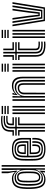

<svg xmlns="http://www.w3.org/2000/svg" viewBox="1324 -2174 861 3548"><g transform="rotate(-90 1754.0 -400.5)"><path d="M477.5 0H447.5V-800H477.5ZM417.5 0H390.5L394.5 -160.5L387.8 -160.8Q372.2 -107.2 329.1 -72.2Q286 -37.2 228 -37.2Q166.8 -37.2 136.9 -74.9Q107 -112.5 99.2 -199.2Q96.2 -235 95.2 -268.4Q94.2 -301.8 95.4 -335.5Q96.5 -369.2 99.5 -406.5Q106.2 -489.2 140.6 -525.2Q175 -561.2 247 -561.2Q294 -561.2 328.9 -531.5Q363.8 -501.8 383.5 -454.5H390.5L387.5 -603V-800H417.5ZM243.8 -61Q283.8 -61 314.2 -80.9Q344.8 -100.8 363 -134.5Q381.2 -168.2 383.8 -210Q386.2 -249.5 387.1 -283.1Q388 -316.8 387.4 -345Q386.8 -373.2 384.8 -396.2Q381.2 -437.8 364.4 -469.5Q347.5 -501.2 319.1 -519.1Q290.8 -537 252.2 -537Q193 -537 163.4 -507.6Q133.8 -478.2 129.5 -405Q127 -361.5 126.5 -328Q126 -294.5 126.9 -264.1Q127.8 -233.8 129.5 -199.5Q133.5 -125.2 159.9 -93.1Q186.2 -61 243.8 -61ZM251.5 -86.2Q204.8 -86.2 183.5 -112.5Q162.2 -138.8 159.2 -199Q157.5 -234.8 156.9 -265.6Q156.2 -296.5 156.9 -329.4Q157.5 -362.2 159.2 -403.5Q161.8 -458.8 182.2 -486.5Q202.8 -514.2 256.5 -514.2Q305.8 -514.2 329.1 -484Q352.5 -453.8 355.8 -397Q357.5 -368.8 358 -338.1Q358.5 -307.5 357.9 -275.2Q357.2 -243 355.5 -210Q352.2 -150.2 325.5 -118.2Q298.8 -86.2 251.5 -86.2ZM251.5 -110Q284 -110 303.2 -135.9Q322.5 -161.8 325.8 -210Q327.5 -235.5 328.1 -267.4Q328.8 -299.2 328.2 -332.8Q327.8 -366.2 325.8 -397Q322.8 -447 305.6 -468.5Q288.5 -490 256.5 -490Q224 -490 208 -471Q192 -452 189.2 -405Q185.8 -340.8 186.2 -295.4Q186.8 -250 189.2 -198.5Q191.8 -151.2 206.1 -130.6Q220.5 -110 251.5 -110ZM212.8 10Q129.2 10 89.4 -38.9Q49.5 -87.8 39.8 -199Q36.8 -234.5 35.6 -266.8Q34.5 -299 35.6 -332.5Q36.8 -366 39.8 -405.2Q48.8 -516.8 96 -563.4Q143.2 -610 230.5 -610Q270 -610 299.2 -594Q328.5 -578 345 -558H352.2L327.5 -679.8V-800H359.5V-656L374.2 -514.2L364.5 -514.5Q341.8 -548.8 308.1 -567.2Q274.5 -585.8 239.5 -585.8Q163 -585.8 120.2 -546Q77.5 -506.2 69.5 -405Q66.5 -367 65.6 -331.9Q64.8 -296.8 65.8 -263.9Q66.8 -231 69.5 -199.2Q78.2 -99.2 113.2 -56.5Q148.2 -13.8 219.5 -13.8Q262.8 -13.8 303.6 -37.1Q344.5 -60.5 367.2 -98.2H374L369 0H340.5V-9.2L347.8 -44.8H341.8Q319.5 -18.2 284 -4.1Q248.5 10 212.8 10Z M774.2 10Q666.2 10 617.4 -31.5Q568.5 -73 562.2 -168Q560.8 -191.2 560.1 -228.4Q559.5 -265.5 559.6 -305.8Q559.8 -346 560.5 -379.8Q561.2 -413.5 562.2 -430Q569 -526.5 617.8 -568.2Q666.5 -610 772.2 -610Q876.2 -610 925 -570.4Q973.8 -530.8 978.2 -436Q978.5 -428.2 978.8 -407.1Q979 -386 979.1 -358.8Q979.2 -331.5 978.9 -304.5Q978.5 -277.5 977.2 -258H709.8Q710 -240.2 710.2 -225.4Q710.5 -210.5 711 -198.6Q711.5 -186.8 712 -177.5Q714.2 -141.2 728.8 -125.6Q743.2 -110 774.2 -110Q801.5 -110 814.1 -125.1Q826.8 -140.2 828.5 -175Q829 -187.5 829.2 -202.4Q829.5 -217.2 828.2 -233H858.2Q859.5 -218.5 859.2 -202.4Q859 -186.2 858.5 -173.8Q856.2 -126.8 836.5 -106.4Q816.8 -86 774.2 -86Q728.2 -86 706.6 -106.8Q685 -127.5 682 -175.8Q681.2 -189 680.8 -205.8Q680.2 -222.5 680 -241.9Q679.8 -261.2 679.5 -282H948.2Q949 -304 949.1 -327.8Q949.2 -351.5 949.1 -373.2Q949 -395 948.8 -411.2Q948.5 -427.5 948.2 -434.5Q944.2 -515.8 903.5 -550.9Q862.8 -586 772.2 -586Q682 -586 640 -549.4Q598 -512.8 592.2 -428.8Q591.2 -413.5 590.5 -380.9Q589.8 -348.2 589.6 -308.6Q589.5 -269 590.1 -231.6Q590.8 -194.2 592.2 -169.8Q597.5 -87.2 639.2 -50.6Q681 -14 774.2 -14Q863.5 -14 903.9 -50.1Q944.2 -86.2 948.2 -169Q948.8 -179.2 949 -190.4Q949.2 -201.5 949 -212.5Q948.8 -223.5 947.8 -233H977.8Q979.2 -218.8 979.1 -201.9Q979 -185 978.2 -168Q973.8 -72.5 926.4 -31.2Q879 10 774.2 10ZM774.2 -38Q693.8 -38 660.1 -70.6Q626.5 -103.2 622.2 -171.8Q620.8 -196.5 620.1 -233.8Q619.5 -271 619.6 -310.1Q619.8 -349.2 620.4 -380.8Q621 -412.2 622 -425.8Q627.2 -502.5 664.2 -532.2Q701.2 -562 772.2 -562Q846.2 -562 880.6 -532.6Q915 -503.2 918.2 -433.8Q918.8 -425.5 919 -404.9Q919.2 -384.2 919.2 -357.9Q919.2 -331.5 918.8 -306H649.5Q649.5 -265.2 650.1 -230.8Q650.8 -196.2 652 -174.8Q656 -114.2 684.1 -88.1Q712.2 -62 774.2 -62Q827.8 -62 856.5 -85.2Q885.2 -108.5 888.2 -170.5Q889 -185.8 889.1 -201Q889.2 -216.2 888 -233H918Q919.2 -217.5 919.1 -202.1Q919 -186.8 918.2 -169.8Q915 -99.5 881.5 -68.8Q848 -38 774.2 -38ZM649.8 -330H889.2Q889.5 -352 889.4 -372.4Q889.2 -392.8 889 -408.8Q888.8 -424.8 888.2 -433Q885.8 -489 858.5 -513.5Q831.2 -538 772.2 -538Q714.2 -538 685.2 -512.5Q656.2 -487 652 -423.8Q651.2 -413 650.6 -386.8Q650 -360.5 649.8 -330ZM680 -354Q680.2 -363.2 680.6 -378Q681 -392.8 681.4 -405.8Q681.8 -418.8 682 -422.2Q685.5 -473 707.4 -493.5Q729.2 -514 772.2 -514Q815.5 -514 835.9 -494.9Q856.2 -475.8 858.2 -432.5Q858.8 -425 858.9 -412.4Q859 -399.8 859.1 -384.6Q859.2 -369.5 859.2 -354ZM710.2 -378H829.2Q829.2 -388.5 829.1 -399.4Q829 -410.2 828.9 -418.6Q828.8 -427 828.5 -429.5Q827 -462 813.8 -476Q800.5 -490 772.2 -490Q742.8 -490 728.6 -473.6Q714.5 -457.2 712 -421Q711.8 -415.5 711.4 -409.2Q711 -403 710.8 -395.4Q710.5 -387.8 710.2 -378Z M1153.2 0V-522H1021.8V-548H1153V-633Q1153 -702.5 1188.9 -732.8Q1224.8 -763 1307.8 -763Q1333 -763 1354.1 -762.2Q1375.2 -761.5 1386.8 -760V-738Q1381.8 -738.5 1359.8 -738.8Q1337.8 -739 1307.8 -739Q1240.8 -739 1211.9 -714.4Q1183 -689.8 1183 -633V-548H1360.8V-522H1183.2V0ZM1093.8 0V-470H1021.8V-496H1123.8V0ZM1212.8 0V-496H1360.8V-470H1243.8V0ZM1021.8 -574V-600H1093V-633Q1093 -728.5 1142.9 -769.8Q1192.8 -811 1307.8 -811Q1333.5 -811 1354 -809.2Q1374.5 -807.5 1386.8 -804V-782Q1371.5 -784.5 1350.6 -785.8Q1329.8 -787 1307.8 -787Q1208.5 -787 1165.8 -751.2Q1123 -715.5 1123 -633V-574ZM1212.8 -574V-633Q1212.8 -671 1231.6 -693Q1250.5 -715 1307.8 -715Q1327.5 -715 1347.2 -715Q1367 -715 1386.8 -715V-691Q1367 -691 1347.2 -691Q1327.5 -691 1307.8 -691Q1273 -691 1258 -677.6Q1243 -664.2 1243 -633V-600H1360.8V-574ZM1419.8 -774V-800H1569.8V-774ZM1419.8 -670V-696H1569.8V-670ZM1419.8 -722V-748H1569.8V-722ZM1539.8 0V-600H1569.8V0ZM1419.8 0V-600H1449.8V0ZM1479.8 0V-600H1509.8V0Z M2079.8 0V-405.8Q2079.8 -424.2 2077 -453.9Q2074.2 -483.5 2061.2 -513.5Q2048.2 -543.5 2017.8 -564Q1987.2 -584.5 1931.8 -584.5Q1882.2 -584.5 1842.9 -565.4Q1803.5 -546.2 1776 -508.5H1769.2L1780.5 -600H1810.2L1810.8 -589L1793.5 -552H1800Q1827.5 -582.5 1862.5 -596.5Q1897.5 -610.5 1941.5 -610.5Q1992 -610.5 2023.8 -595.1Q2055.5 -579.8 2073.2 -555.4Q2091 -531 2098.6 -503.6Q2106.2 -476.2 2107.9 -451.8Q2109.5 -427.2 2109.5 -411.8V0ZM1663.8 0V-600H1693.8V0ZM1783.8 0V-388Q1783.8 -423.8 1800.1 -449.5Q1816.5 -475.2 1843.8 -489.1Q1871 -503 1903.5 -503Q1936 -503 1953.9 -490.6Q1971.8 -478.2 1979.4 -460.1Q1987 -442 1988.6 -423.8Q1990.2 -405.5 1990.2 -393.8V0H1960.2V-392Q1960.2 -406.5 1957.8 -426.5Q1955.2 -446.5 1942.5 -461.6Q1929.8 -476.8 1899 -476.8Q1877.5 -476.8 1858.4 -467.4Q1839.2 -458 1827.5 -439.1Q1815.8 -420.2 1815.5 -391.2L1813.8 0ZM1723.8 0V-600H1753.5L1748.2 -448.5H1755Q1779.5 -502.2 1823.5 -530.4Q1867.5 -558.5 1922.5 -558Q1984 -557.5 2016.9 -520Q2049.8 -482.5 2049.8 -403.8V0H2019.8V-399.8Q2019.8 -467.8 1992.4 -499.9Q1965 -532 1911.2 -532Q1865.2 -532 1829.6 -511.4Q1794 -490.8 1773.9 -457.4Q1753.8 -424 1753.8 -385.2V0Z M2201.5 -774V-800H2351.5V-774ZM2201.5 -670V-696H2351.5V-670ZM2201.5 -722V-748H2351.5V-722ZM2321.5 0V-600H2351.5V0ZM2201.5 0V-600H2231.5V0ZM2261.5 0V-600H2291.5V0Z M2704.5 -41.5Q2616.2 -41.5 2577.9 -71.4Q2539.5 -101.2 2539.5 -170V-522H2418.5V-548H2539.5V-770H2569.5V-548H2747.5V-522H2569.5V-170Q2569.5 -115 2600.9 -91.1Q2632.2 -67.2 2704.5 -67.2Q2720 -67.2 2732.9 -67.8Q2745.8 -68.2 2758.5 -69.2V-44.2Q2749.8 -42.8 2737.1 -42.1Q2724.5 -41.5 2704.5 -41.5ZM2704.5 10Q2584 10 2531.8 -31.9Q2479.5 -73.8 2479.5 -170V-470H2418.5V-496H2509.5V-170Q2509.5 -87.2 2554.8 -51.5Q2600 -15.8 2704.5 -15.8Q2719.2 -15.8 2731.9 -16.6Q2744.5 -17.5 2758.5 -19.2V5.8Q2738.8 10 2704.5 10ZM2704.5 -93Q2648.2 -93 2623.9 -110.9Q2599.5 -128.8 2599.5 -170V-496H2747.5V-470H2629.5V-170Q2629.5 -142.5 2647 -130.6Q2664.5 -118.8 2704.5 -118.8Q2723 -118.8 2736.2 -119Q2749.5 -119.2 2758.5 -120V-95Q2749.2 -94 2736 -93.5Q2722.8 -93 2704.5 -93ZM2418.5 -574V-600H2479.5V-770H2509.5V-574ZM2599.5 -574V-770H2629.5V-600H2747.5V-574Z M2825.5 -774V-800H2975.5V-774ZM2825.5 -670V-696H2975.5V-670ZM2825.5 -722V-748H2975.5V-722ZM2945.5 0V-600H2975.5V0ZM2825.5 0V-600H2855.5V0ZM2885.5 0V-600H2915.5V0Z M3138.5 0 3042.5 -600H3073L3163.8 -24H3365.2L3457 -600H3487.5L3390.5 0ZM3184.2 -48 3150.8 -276.2 3103.2 -600H3133.8L3179.8 -284.8L3209.5 -72H3319.5L3349.2 -284.5L3396.2 -600H3426.8L3378.2 -275.8L3344.8 -48ZM3230 -96 3206.5 -293.2 3164.2 -600H3194.5L3235.5 -302.2L3255.2 -120H3273.8L3294 -303.2L3335.2 -600H3365.8L3322.8 -294.5L3299.2 -96Z"/></g></svg>

Font: Big Shoulders Inline Text Thin Black
Style: Regular
Weight: 900
Version: Version 2.002